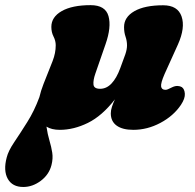

<svg xmlns="http://www.w3.org/2000/svg" viewBox="-118 -492 758 746"><path d="M86.5 -255Q98.5 -286 98.5 -316Q98.5 -333.5 90 -350Q81.5 -366.5 81.5 -387.5Q81.5 -426 122 -449Q162.5 -472 234 -472Q291.5 -472 303.5 -429.5Q315.5 -387 292 -320L252.5 -206Q243.5 -180 245.2 -163.5Q247 -147 271 -147Q296 -147 315.5 -167.8Q335 -188.5 349 -226.5Q362.5 -262 369 -281.2Q375.5 -300.5 375.5 -315.5Q375.5 -333 369.8 -349.5Q364 -366 364 -387Q364 -425.5 404 -448.5Q444 -471.5 516 -471.5Q572.5 -471.5 587.5 -428Q602.5 -384.5 573.5 -319.5L521.5 -204.5Q506 -169 508 -156Q510 -143 525 -143Q530.5 -143 536.2 -146Q542 -149 551 -153Q562.5 -158.5 572.2 -158Q582 -157.5 588.5 -153.5Q599 -146 600.2 -127.8Q601.5 -109.5 585 -84.5Q556 -41.5 505.2 -14.5Q454.5 12.5 400 12.5Q358 12.5 335.2 -4Q312.5 -20.5 312.5 -51.5Q312.5 -63.5 317 -77.2Q321.5 -91 328.5 -106Q278.5 -41.5 223.5 -14.5Q168.5 12.5 114.5 12.5Q82.5 12.5 62.5 0Q67 30 74.2 54.2Q81.5 78.5 85 101.2Q88.5 124 82 149.5Q72.5 186.5 40.5 210.5Q8.5 234.5 -27.5 234.5Q-70 234.5 -87.8 202.8Q-105.5 171 -92 120Q-86 95 -62.8 60.5Q-39.5 26 -12 -17.8Q15.5 -61.5 35 -114.5Q40.5 -138.5 51 -165.5Z"/></svg>

Font: Fraunces 72pt S100 Black
Style: Italic
Weight: 900
Italic angle: -16°
Version: Version 1.000; ttfautohint (v1.8.3)